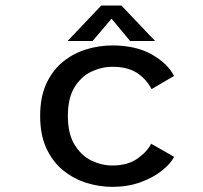

<svg xmlns="http://www.w3.org/2000/svg" viewBox="-20 -680 750 710"><path d="M624 -100Q611 -75 579 -49.2Q547 -23.5 500 -6.2Q453 11 395.5 11Q348 11 300.8 -3.5Q253.5 -18 214.5 -49.2Q175.5 -80.5 152 -130.5Q128.5 -180.5 128.5 -251Q128.5 -322.5 152 -372.2Q175.5 -422 214.5 -453Q253.5 -484 300.8 -498Q348 -512 395.5 -512Q482 -512 541 -478.8Q600 -445.5 623.5 -399L540.5 -350.5Q521.5 -387.5 486.8 -410.2Q452 -433 395.5 -433Q356 -433 318.2 -415.2Q280.5 -397.5 255.8 -357.8Q231 -318 231 -251Q231 -185 255.8 -144.8Q280.5 -104.5 318.2 -86.2Q356 -68 395.5 -68Q452 -68 488.2 -93.5Q524.5 -119 539 -148.5ZM553.5 -528.5H461L392.5 -611L322.5 -528.5H230L354.5 -659.5H429Z"/></svg>

Font: League Mono
Style: Regular
Weight: 400
Width: 6
Designer: Tyler Finck
Foundry: The League of Moveable Type / Tyler Finck
Version: Version 2.300;RELEASE